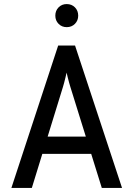

<svg xmlns="http://www.w3.org/2000/svg" viewBox="-20 -924 656 944"><path d="M36 0 266 -700H349L580 0H480.5L326 -496.5Q324 -503 320.2 -516.2Q316.5 -529.5 313 -543.5Q309.5 -557.5 307.5 -567Q305.5 -557.5 302 -543.5Q298.5 -529.5 295.2 -516.5Q292 -503.5 289.5 -496.5L136.5 0ZM163 -167.5 189.5 -252.5H426L452.5 -167.5ZM308 -790.5Q284 -790.5 268 -806.8Q252 -823 252 -847Q252 -871.5 268 -887.8Q284 -904 308 -904Q332.5 -904 348.5 -887.8Q364.5 -871.5 364.5 -847Q364.5 -823 348.5 -806.8Q332.5 -790.5 308 -790.5Z"/></svg>

Font: Overpass Mono Light Medium
Style: Regular
Weight: 500
Monospace: yes
Version: Version 4.000